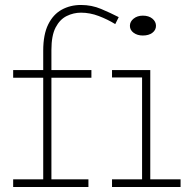

<svg xmlns="http://www.w3.org/2000/svg" viewBox="-20 -753 774 773"><path d="M154 0V-549Q154 -614 174 -654.5Q194 -695 228.5 -714Q263 -733 306 -733Q349 -733 387 -717Q425 -701 458 -684L444 -656Q413 -675 377.5 -688.5Q342 -702 306 -702Q276 -702 248.5 -688.5Q221 -675 204 -642.5Q187 -610 187 -552V0ZM33 0V-31H336V0ZM33 -440V-471H348V-440ZM552 0V-471H585V0ZM431 0V-31H707V0ZM431 -441V-471H585V-441ZM555 -610Q533 -610 518 -621Q503 -632 503 -649Q503 -666 518 -678Q533 -690 555 -690Q579 -690 593.5 -678Q608 -666 608 -649Q608 -632 593.5 -621Q579 -610 555 -610Z"/></svg>

Font: BioRhyme ExtraLight
Style: Regular
Weight: 250
Designer: Aoife Mooney
Foundry: Aoife Mooney Type
Version: Version 1.600;gftools[0.9.33]